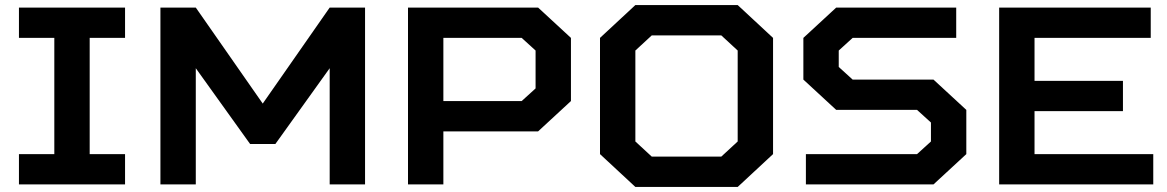

<svg xmlns="http://www.w3.org/2000/svg" viewBox="-20 -730 4620 760"><path d="M475 0H55V-120H195V-580H55V-700H475V-580H335V-120H475Z M970 -160 755 -460V0H615V-700H755L1020 -320L1285 -700H1425V0H1285V-460L1070 -160Z M2110 -210H1735V0H1595V-700H2110L2240 -580V-330ZM2100 -530 2045 -580H1735V-330H2045L2100 -380Z M2560 -590 2495 -530V-170L2560 -110H2835L2900 -170V-530L2835 -590ZM2495 -710H2900L3040 -580V-120L2900 10H2495L2355 -120V-580Z M3290 -295 3160 -415V-580L3290 -700H3765V-580H3355L3300 -530V-465L3355 -415H3675L3805 -295V-120L3675 0H3170V-120H3610L3665 -170V-245L3610 -295Z M3935 -700H4535V-580H4075V-410H4425V-290H4075V-120H4545V0H3935Z"/></svg>

Font: Squares Bold
Style: Regular
Weight: 400
Designer: Typetype
Foundry: Typetype
Version: Version 001.000